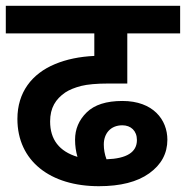

<svg xmlns="http://www.w3.org/2000/svg" viewBox="-20 -642 641 662"><path d="M320.8 0C395 0 453.1 -14.6 494.6 -44.4C536.1 -74.2 557.1 -112.8 557.1 -160.2C557.1 -229 508.3 -293.9 401.9 -293.9C346.7 -293.9 305.7 -280.8 278.8 -254.4C252 -228 238.8 -196.8 238.8 -160.2C238.8 -139.2 241.7 -119.6 247.1 -101.1C184.1 -120.1 152.8 -161.1 152.8 -223.1C152.8 -270.5 171.9 -300.3 205.1 -323.2C219.2 -332.5 237.3 -339.8 259.8 -345.7C281.7 -351.1 313 -354 353 -354H418.9V-526.9H601.1V-622.1H0V-526.9H305.2V-449.2C254.4 -446.8 209 -437.5 169.4 -420.9C89.8 -387.7 40 -323.7 40 -231.9C40 -86.4 153.8 0 320.8 0ZM337.9 -144C337.9 -181.2 360.8 -210 401.9 -210C431.2 -210 452.1 -190.9 452.1 -159.2C452.1 -117.2 417 -95.2 347.2 -92.8C340.8 -109.9 337.9 -127 337.9 -144Z"/></svg>

Font: Noto Reveo Sans
Style: Regular
Weight: 600
Designer: Monotype Design Team
Foundry: Monotype Imaging Inc.
Version: Version 2.007